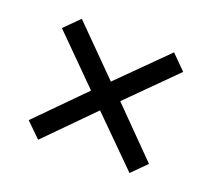

<svg xmlns="http://www.w3.org/2000/svg" viewBox="-81 -662 682 618"><g transform="rotate(20 260.0 -353.0)"><path d="M418 -560 467 -511 309 -353 465 -195 416 -146 258 -303 103 -146 53 -195 209 -353 52 -510 102 -560 259 -402Z"/></g></svg>

Font: Noto Sans Myanmar SemiCondensed
Style: Regular
Weight: 400
Width: 4
Designer: Monotype Design Team
Foundry: Monotype Imaging Inc.
Version: Version 2.107; ttfautohint (v1.8.4.7-5d5b)